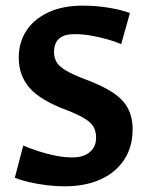

<svg xmlns="http://www.w3.org/2000/svg" viewBox="-20 -647 528 683"><path d="M209.9 15.8Q179.5 15.8 146.4 11.8Q113.3 7.7 83.7 0.9Q54.1 -6 32.7 -14.7L62.7 -129.1Q87.9 -118.7 116.4 -109.3Q145 -99.9 176.3 -93.5Q207.5 -87 238.3 -87Q276.5 -87 299.2 -105.8Q321.8 -124.5 321.8 -157.1Q321.8 -178.4 313.7 -194Q305.6 -209.7 282.9 -224.1Q260.1 -238.6 216.7 -255.5Q124.7 -289.6 85.7 -333.8Q46.7 -378 46.7 -441.9Q46.7 -496.1 73.7 -537.6Q100.7 -579 151.7 -602.9Q202.7 -626.9 274 -626.9Q322.5 -626.9 367.7 -619.4Q412.8 -611.9 442.2 -600.5L411.1 -490.2Q386.8 -500.2 358.8 -508Q330.7 -515.9 301.9 -520.8Q273 -525.6 245 -525.6Q172.2 -525.6 172.2 -461.9Q172.2 -442.3 180.9 -426.8Q189.5 -411.3 212.8 -397.2Q236.1 -383 278.3 -366.8Q342.8 -343.2 380.6 -318.2Q418.5 -293.1 435.1 -261.4Q451.8 -229.6 451.8 -186.9Q451.8 -124.8 422 -79.2Q392.2 -33.5 337.8 -8.9Q283.3 15.8 209.9 15.8Z"/></svg>

Font: Ancizar Sans Thin
Style: Regular
Weight: 100
Designer: Cesar Puertas, Viviana Monsalve, Julian Moncada, Julian Prieto, Jose Castro, Mariel Hernandez, Felipe Aragon, Sara Alarc
Version: Version 8.100